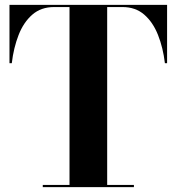

<svg xmlns="http://www.w3.org/2000/svg" viewBox="-20 -770 726 790"><path d="M156 -9H266V-741H202.5Q149 -741 113 -709.8Q77 -678.5 56.5 -626Q36 -573.5 28.5 -510H19V-750H667.5V-510H658.5Q651 -573.5 630.2 -626Q609.5 -678.5 573.5 -709.8Q537.5 -741 484 -741H421V-9H531V0H156Z"/></svg>

Font: Bodoni* 24pt
Style: Bold
Weight: 700
Version: Version 2.3